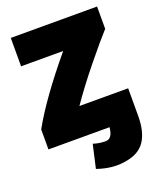

<svg xmlns="http://www.w3.org/2000/svg" viewBox="-139 -630 764 922"><g transform="rotate(-20 243.0 -169.0)"><path d="M327 21H15V-81Q88 -213 243 -399H28V-544H469V-430Q427 -384 353.5 -293.5Q280 -203 226 -124H475V16Q475 98 444.5 144Q414 190 347 201Q277 215 197 187L224 68Q254 78 287 78Q322 78 327 21Z"/></g></svg>

Font: Repo
Style: ExtraBold
Weight: 800
Designer: Stefan Peev
Foundry: Context Ltd
Version: Version 001.000